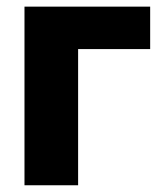

<svg xmlns="http://www.w3.org/2000/svg" viewBox="-20 -550 491 570"><path d="M425.8 -404.3H211.9V0H52.7V-530.3H425.8Z"/></svg>

Font: Pretendard ExtraBold
Style: Regular
Weight: 800
Designer: Base glyphs from Inter by Rasmus Andersson; Hangeul glyphs from Noto Sans CJK(Source Han Sans) by Jang Soo-young and Kan
Foundry: Kil Hyung-jin
Version: Version 1.309